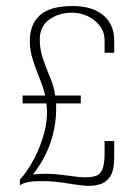

<svg xmlns="http://www.w3.org/2000/svg" viewBox="-20 -615 447 637"><path d="M46 0V-19Q70 -45 92 -86Q114 -127 127 -175.5Q140 -224 134 -272H55V-298H130Q123 -327 111 -356Q99 -385 89 -416Q79 -447 79 -479Q79 -535 113 -565Q147 -595 221 -595Q286 -595 322.5 -564.5Q359 -534 359 -480V-440H327V-480Q327 -509 311 -529.5Q295 -550 270.5 -561.5Q246 -573 220 -573Q176 -573 144 -550.5Q112 -528 112 -484Q112 -450 123 -418.5Q134 -387 146.5 -357.5Q159 -328 163 -298H248V-272H166Q168 -226 159 -183.5Q150 -141 132 -104Q114 -67 89 -36Q117 -39 137 -38.5Q157 -38 180 -35.5Q203 -33 240 -28Q295 -23 311 -39.5Q327 -56 327 -106V-147H359V-95Q359 -50 346 -30Q333 -10 310 -3Q285 4 255 0.5Q225 -3 191.5 -8.5Q158 -14 121 -14Q88 -14 71.5 -10.5Q55 -7 46 0Z"/></svg>

Font: Alumni Sans Thin ExtraLight
Style: Regular
Weight: 250
Version: Version 1.018